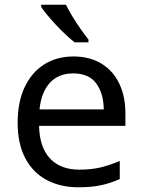

<svg xmlns="http://www.w3.org/2000/svg" viewBox="-20 -786 604 816"><path d="M292 -546Q361 -546 410.5 -516Q460 -486 486.5 -431.5Q513 -377 513 -304V-251H146Q148 -160 192.5 -112.5Q237 -65 317 -65Q368 -65 407.5 -74.5Q447 -84 489 -102V-25Q448 -7 408 1.5Q368 10 313 10Q237 10 178.5 -21Q120 -52 87.5 -113.5Q55 -175 55 -264Q55 -352 84.5 -415Q114 -478 167.5 -512Q221 -546 292 -546ZM291 -474Q228 -474 191.5 -433.5Q155 -393 148 -321H421Q420 -389 389 -431.5Q358 -474 291 -474ZM260 -766Q271 -744 287.5 -716.5Q304 -689 322.5 -663Q341 -637 356 -618V-606H297Q274 -624 245 -652.5Q216 -681 191.5 -709.5Q167 -738 155 -756V-766Z"/></svg>

Font: Noto Sans Chakma
Style: Regular
Weight: 400
Designer: Zachary Quinn Scheuren - Monotype Design Team
Foundry: Monotype Imaging Inc.
Version: Version 2.003; ttfautohint (v1.8.4.7-5d5b)